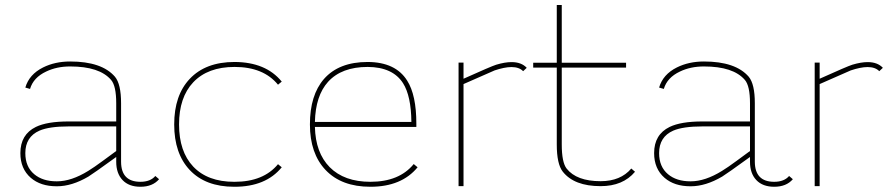

<svg xmlns="http://www.w3.org/2000/svg" viewBox="-20 -732 3496 755"><path d="M437 -234.9H249.5Q173.8 -234.9 135.3 -218.3Q79.6 -193.8 79.6 -129.9Q79.6 -76.2 114.7 -46.9Q147.9 -19 202.6 -19H204.1Q260.7 -19 327.1 -60.1Q350.1 -74.2 383.8 -99.1Q431.6 -134.8 437 -138.2ZM605.5 -27.3Q580.1 2.4 532.2 2.4Q486.8 2.4 461.9 -23.9Q437 -50.3 437 -95.7V-114.7Q344.7 -47.9 327.6 -37.6Q262.7 0.5 204.1 0.5H202.6Q139.6 0.5 101.1 -32.7Q60.1 -68.4 60.1 -129.9Q60.1 -203.1 121.1 -232.9Q165.5 -254.4 249.5 -254.4H437V-326.2Q437 -394 417 -417.5Q371.6 -470.7 255.9 -470.7Q203.1 -470.7 161.6 -450.7Q111.3 -427.2 98.1 -382.3L79.6 -387.7Q94.7 -439.5 149.4 -466.8Q196.3 -490.2 255.9 -490.2Q380.4 -490.2 432.1 -430.2Q456.1 -401.4 456.1 -326.2V-95.7Q456.5 -17.1 532.2 -17.1Q571.3 -17.1 590.8 -40Z M902.3 2.4H900.9Q788.1 2.4 726.1 -63.5Q665 -128.4 665 -242.7Q665 -357.4 726.1 -421.9Q788.6 -488.3 902.3 -488.3Q1025.4 -487.8 1087.9 -411.1L1073.2 -398.9Q1016.1 -468.8 902.3 -468.8Q796.9 -468.8 739.7 -408.2Q684.1 -349.1 684.1 -242.7Q684.1 -136.2 739.7 -77.1Q796.4 -17.1 900.9 -17.1H902.3Q1016.1 -17.1 1073.2 -86.4L1087.9 -74.2Q1025.4 2.4 902.3 2.4Z M1597.7 -252.4Q1596.7 -354.5 1564.9 -404.8Q1524.4 -468.3 1425.8 -468.8Q1323.2 -468.8 1270 -410.2Q1220.7 -355.5 1218.3 -252.4ZM1276.4 -74.7Q1333.5 -17.1 1436.5 -17.1Q1549.8 -17.1 1606.9 -86.9L1622.1 -74.2Q1559.1 2.4 1436.5 2.4Q1322.8 2.4 1260.3 -63.5Q1198.7 -128.4 1198.7 -242.7Q1198.7 -357.9 1253.9 -421.4Q1312.5 -488.3 1425.8 -488.3Q1535.6 -487.8 1581.1 -415Q1617.2 -358.4 1617.2 -245.6V-232.9H1218.3Q1220.7 -131.3 1276.4 -74.7Z M1783.2 -485.8H1802.7V-422.4Q1911.1 -471.2 1931.2 -477.5Q1965.3 -487.8 1991.7 -487.8Q2030.3 -487.8 2051.3 -465.3L2037.1 -452.1Q2021.5 -468.3 1991.2 -468.3Q1963.9 -468.3 1923.3 -454.6H1923.8Q1923.8 -454.1 1802.7 -401.4V0H1783.2Z M2076.7 -466.3V-485.4H2169.4V-712.4H2189V-485.4H2441.9V-466.3H2189V-164.1Q2189 -93.8 2208 -69.3Q2247.1 -19.5 2341.8 -19.5Q2420.4 -19.5 2462.4 -69.3L2477.1 -56.6Q2429.7 0 2341.8 0Q2237.8 0 2192.9 -57.1Q2169.4 -86.9 2169.4 -164.1V-466.3Z M2929.2 -234.9H2741.7Q2666 -234.9 2627.4 -218.3Q2571.8 -193.8 2571.8 -129.9Q2571.8 -76.2 2606.9 -46.9Q2640.1 -19 2694.8 -19H2696.3Q2752.9 -19 2819.3 -60.1Q2842.3 -74.2 2876 -99.1Q2923.8 -134.8 2929.2 -138.2ZM3097.7 -27.3Q3072.3 2.4 3024.4 2.4Q2979 2.4 2954.1 -23.9Q2929.2 -50.3 2929.2 -95.7V-114.7Q2836.9 -47.9 2819.8 -37.6Q2754.9 0.5 2696.3 0.5H2694.8Q2631.8 0.5 2593.3 -32.7Q2552.2 -68.4 2552.2 -129.9Q2552.2 -203.1 2613.3 -232.9Q2657.7 -254.4 2741.7 -254.4H2929.2V-326.2Q2929.2 -394 2909.2 -417.5Q2863.8 -470.7 2748 -470.7Q2695.3 -470.7 2653.8 -450.7Q2603.5 -427.2 2590.3 -382.3L2571.8 -387.7Q2586.9 -439.5 2641.6 -466.8Q2688.5 -490.2 2748 -490.2Q2872.6 -490.2 2924.3 -430.2Q2948.2 -401.4 2948.2 -326.2V-95.7Q2948.7 -17.1 3024.4 -17.1Q3063.5 -17.1 3083 -40Z M3183.6 -485.8H3203.1V-422.4Q3311.5 -471.2 3331.5 -477.5Q3365.7 -487.8 3392.1 -487.8Q3430.7 -487.8 3451.7 -465.3L3437.5 -452.1Q3421.9 -468.3 3391.6 -468.3Q3364.3 -468.3 3323.7 -454.6H3324.2Q3324.2 -454.1 3203.1 -401.4V0H3183.6Z"/></svg>

Font: Fortheenas_01
Style: Regular
Weight: 100
Designer: Situjuh Nazara
Version: Version 1.10 September 8, 2014